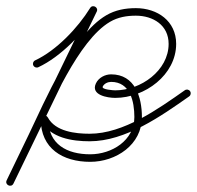

<svg xmlns="http://www.w3.org/2000/svg" viewBox="-35 -374 627 611"><path d="M87 -160.1C87 -160.1 87 -160.1 87 -160.1C159 -193.8 230.6 -268.6 272.3 -335.9C276.2 -342.3 272.6 -348.6 267.2 -351.6C261.8 -354.6 254.6 -354.3 251.3 -347.4C162.9 -165 74.6 17.4 -13.8 199.8C-17.3 207 -13.6 213.2 -8.2 215.8C-2.8 218.4 4.3 217.4 7.8 210.2C31.2 161.8 54.6 113.3 78 64.9C126.5 -35.6 213.7 -244.9 315 -304.5C340.4 -319.4 368.3 -324.1 397.4 -324.1C452.3 -324.1 501.6 -293.9 501.6 -234.4C501.6 -149.2 412.5 -86.5 331.9 -86.5C327 -86.5 287.4 -88.7 291.9 -98.5C296.5 -108.2 308.4 -113.4 318.6 -113.4C379.4 -113.4 392.5 -50.8 392.6 -1.8C392.8 73.3 320.5 117 252 117C178.2 117 118.7 85.2 118.7 5.5C118.7 -0.6 111.6 -1.8 105.2 -0.2C98.9 1.4 93.2 5.8 96.1 11.1C125.1 65 195 75.6 250.2 75.6C364.4 75.6 477.4 -4.3 566.9 -67.2C572.3 -71 573.6 -78.5 569.8 -83.9C566 -89.3 558.5 -90.6 553.1 -86.8C468.4 -27.3 358.5 51.6 250.2 51.6C205 51.6 141.4 44.7 117.2 -0.2C114.4 -5.6 108.7 -7.2 103.8 -5.9C98.9 -4.7 94.7 -0.6 94.7 5.5C94.7 98.7 164.8 141 252 141C333.9 141 416.8 86.8 416.6 -1.8C416.5 -65.1 394.5 -137.4 318.6 -137.4C299.1 -137.4 278.7 -126.8 270.2 -108.6C252.7 -71.1 307.6 -62.5 331.9 -62.5C425.9 -62.5 525.6 -135.7 525.6 -234.4C525.6 -307.2 465.7 -348.1 397.4 -348.1C364 -348.1 332 -342.3 302.9 -325.2C195.4 -262.1 107.8 -52.2 56.4 54.4C33 102.9 9.6 151.3 -13.8 199.8C-17.3 207 -13.6 213.2 -8.2 215.8C-2.8 218.4 4.3 217.4 7.8 210.2C96.1 27.8 184.5 -154.6 272.8 -337C276.2 -343.8 272.9 -349.9 267.8 -352.7C262.7 -355.5 255.8 -355 251.8 -348.5C212.7 -285.3 144.6 -213.5 76.8 -181.9C70.8 -179.1 68.2 -171.9 71 -165.9C73.8 -159.9 81 -157.3 87 -160.1Z"/></svg>

Font: FRB American Cursive Guidelines Light
Style: Italic
Weight: 300
Italic angle: -25°
Version: Version 2.0;Modular Font Editor K font №1